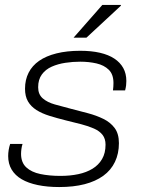

<svg xmlns="http://www.w3.org/2000/svg" viewBox="-20 -743 569 775"><path d="M219 12Q171 12 132.5 4Q94 -4 67.5 -19.5Q41 -35 27 -58.5Q13 -82 13 -113Q13 -125 15 -137.5Q17 -150 21 -162H71Q68 -153 66.5 -142Q65 -131 65 -122Q65 -87 86 -67.5Q107 -48 143 -40.5Q179 -33 224 -33Q263 -33 296 -40Q329 -47 353.5 -62Q378 -77 392 -101Q406 -125 406 -159Q406 -183 394 -198.5Q382 -214 359.5 -224Q337 -234 308 -241.5Q279 -249 246 -257Q210 -266 179.5 -275.5Q149 -285 127 -299Q105 -313 93 -333.5Q81 -354 81 -385Q81 -421 95.5 -449.5Q110 -478 138 -497.5Q166 -517 208 -527.5Q250 -538 304 -538Q349 -538 383.5 -530Q418 -522 441.5 -506.5Q465 -491 477.5 -468.5Q490 -446 490 -416Q490 -407 489 -398.5Q488 -390 485 -378H436Q437 -386 437.5 -393.5Q438 -401 438 -408Q438 -443 419 -461.5Q400 -480 369.5 -487Q339 -494 304 -494Q274 -494 244 -489.5Q214 -485 189 -474Q164 -463 149 -442.5Q134 -422 134 -391Q134 -362 152.5 -346Q171 -330 201 -321.5Q231 -313 266 -304Q301 -295 335 -286Q369 -277 397.5 -263Q426 -249 443 -226Q460 -203 460 -165Q460 -123 444 -89.5Q428 -56 397 -33.5Q366 -11 321.5 0.5Q277 12 219 12ZM277 -591 393 -723H468V-720L329 -591Z"/></svg>

Font: Archivo SemiExpanded Thin
Style: Italic
Weight: 250
Width: 6
Italic angle: -10°
Designer: Hector Gatti
Foundry: Omnibus-Type
Version: Version 2.001